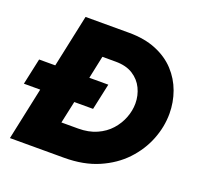

<svg xmlns="http://www.w3.org/2000/svg" viewBox="-139 -879 1048 1017"><g transform="rotate(20 384.5 -370.0)"><path d="M18 0 81 -296H-11L21 -444H112L175 -740H420Q508 -740 573.5 -713Q639 -686 682 -639.5Q725 -593 746.5 -533.5Q768 -474 768 -410Q768 -336 739.5 -263.5Q711 -191 655 -131.5Q599 -72 516 -36Q433 0 323 0ZM379 -296H273L246 -171H340Q399 -171 444 -191Q489 -211 519 -244.5Q549 -278 564.5 -318.5Q580 -359 580 -399Q580 -444 561 -483.5Q542 -523 503.5 -547.5Q465 -572 406 -572H331L304 -444H411Z"/></g></svg>

Font: Be Vietnam Pro Black
Style: Italic
Weight: 900
Italic angle: -12°
Designer: Lam Bao, Tony Le, Vietanh Nguyen
Foundry: Yellow Type Foundry
Version: Version 1.002; ttfautohint (v1.8.3)